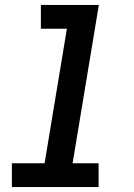

<svg xmlns="http://www.w3.org/2000/svg" viewBox="-20 -755 540 775"><path d="M28 0V-96H160L250 -639H145V-735H379L273 -96H378V0Z"/></svg>

Font: Iosevka Slab Oblique
Style: Bold
Weight: 700
Italic angle: -9°
Monospace: yes
Designer: Belleve Invis
Foundry: Belleve Invis
Version: Version 11.1.1; ttfautohint (v1.8.3)